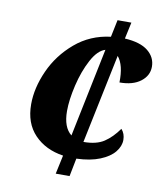

<svg xmlns="http://www.w3.org/2000/svg" viewBox="-81 -781 724 847"><g transform="rotate(10 281.0 -357.0)"><path d="M244 -84Q164 -96 115 -147Q66 -198 66 -283Q66 -356 101 -434Q136 -512 203 -569Q270 -626 361 -637L377 -714H439L423 -640Q493 -636 527.5 -608Q562 -580 562 -538Q562 -498 527.5 -471.5Q493 -445 433 -445Q435 -523 405 -559L322 -159Q380 -159 414 -181.5Q448 -204 477 -245Q494 -226 494 -198Q494 -170 473 -144Q452 -118 409 -100.5Q366 -83 304 -81L288 0H226ZM347 -576Q313 -566 285.5 -514.5Q258 -463 242.5 -397Q227 -331 227 -281Q227 -208 265 -178Z"/></g></svg>

Font: Noto Serif NarrowExtraBold
Style: Italic
Weight: 800
Width: 4
Italic angle: -12°
Designer: Monotype Design Team
Foundry: Monotype Imaging Inc.
Version: Version 1.001